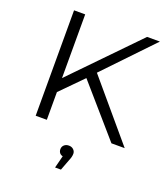

<svg xmlns="http://www.w3.org/2000/svg" viewBox="-169 -818 1048 1198"><g transform="rotate(20 355.5 -219.0)"><path d="M331 -329 188 -184V0H114V-700H188V-277L599 -700H684L381 -383L705 0H617ZM416 143Q416 163 405 188L377 262H338L359 180Q345 177 337.5 167Q330 157 330 143Q330 126 342 115Q354 104 373 104Q392 104 404 115.5Q416 127 416 143Z"/></g></svg>

Font: APTA Sans Regular
Style: Regular
Weight: 400
Version: Version 7.200